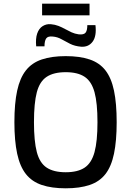

<svg xmlns="http://www.w3.org/2000/svg" viewBox="-20 -1007 712 1040"><path d="M336 -703Q412 -703 465.5 -685Q519 -667 551 -626Q583 -585 597.5 -516Q612 -447 612 -345Q612 -244 597.5 -174.5Q583 -105 551 -64Q519 -23 465.5 -5Q412 13 336 13Q260 13 206.5 -5Q153 -23 120.5 -64Q88 -105 73 -174.5Q58 -244 58 -345Q58 -447 73 -516Q88 -585 120.5 -626Q153 -667 206.5 -685Q260 -703 336 -703ZM336 -616Q271 -616 233 -591Q195 -566 179.5 -507.5Q164 -449 164 -345Q164 -242 179.5 -183Q195 -124 233 -99Q271 -74 336 -74Q401 -74 438.5 -99Q476 -124 492 -183Q508 -242 508 -345Q508 -449 492 -507.5Q476 -566 438.5 -591Q401 -616 336 -616ZM255 -876Q278 -874 297 -866.5Q316 -859 333 -849.5Q350 -840 367.5 -832Q385 -824 406 -821Q434 -818 443.5 -830Q453 -842 453 -871H497Q504 -811 481.5 -781Q459 -751 419 -754Q385 -757 360 -769.5Q335 -782 313 -794.5Q291 -807 266 -809Q239 -812 230 -798.5Q221 -785 221 -756H176Q172 -798 181.5 -825.5Q191 -853 211 -865.5Q231 -878 255 -876ZM465 -924H208V-987H465Z"/></svg>

Font: Exo 2 Medium
Style: Regular
Weight: 500
Designer: Natanael Gama
Foundry: Natanael Gama
Version: Version 2.010